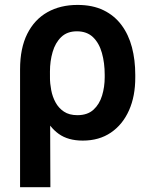

<svg xmlns="http://www.w3.org/2000/svg" viewBox="-20 -573 625 796"><path d="M63.2 203.1V-285.5Q63.2 -373.2 93 -432.7Q122.9 -492.2 176.5 -522.4Q230.1 -552.6 301.5 -552.6Q364 -552.6 409.3 -530.5Q454.5 -508.5 483.8 -469.1Q513.1 -429.7 527 -377Q540.8 -324.2 540.8 -262.8V-252.8Q541.2 -174.7 514.9 -115.6Q488.6 -56.5 439.8 -23.3Q391 9.9 323.2 9.9Q262.4 9.9 223.7 -17.8Q185 -45.5 161.8 -95.5Q138.5 -145.6 123.9 -212L187.1 -252.1Q187.1 -226.9 192.3 -199.6Q197.4 -172.2 210.2 -148.6Q223 -125 245 -110.3Q267 -95.5 300.8 -95.5Q343 -95.5 367.7 -118.3Q392.4 -141 403.2 -176.8Q414.1 -212.7 414.1 -252.8V-262.8Q414.1 -312.5 402.5 -353.5Q391 -394.5 365.6 -418.9Q340.2 -443.2 298.7 -443.2Q258.5 -443.2 233.8 -419.4Q209.2 -395.6 198.2 -357.6Q187.1 -319.6 187.1 -276.6L188.9 203.1Z"/></svg>

Font: InterMG SemiBold
Style: Regular
Weight: 600
Designer: Rasmus Andersson
Foundry: rsms
Version: Version 3.019;December 26, 2023;FontCreator 15.0.0.2955 64-b